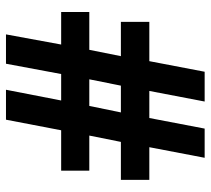

<svg xmlns="http://www.w3.org/2000/svg" viewBox="-51 -653 704 642"><g transform="rotate(90 301.0 -332.0)"><path d="M581.4 -384.2H454.5L433.3 -278.6H550.6V-184.5H415.6L380.2 0H280.1L316 -184.5H227.5L193.1 0H95L128.9 -184.5H20.2V-278.6H146.6L167.8 -384.2H53.1V-479.3H184.5L219.9 -664.3H319.5L284.1 -479.3H374.6L410 -664.3H507.6L472.2 -479.3H581.4ZM266.4 -384.2 245.2 -278.6H334.2L355.9 -384.2Z"/></g></svg>

Font: Khula
Style: Bold
Weight: 700
Designer: Erin McLaughlin, Steve Matteson
Version: Version 1.000;PS 1.0;hotconv 1.0.72;makeotf.lib2.5.5900; ttf